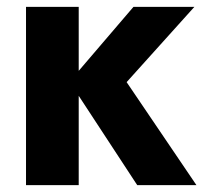

<svg xmlns="http://www.w3.org/2000/svg" viewBox="-20 -541 597 561"><path d="M210 -521H56V0H210V-261L381 0H554L350 -301L548 -521H370L210 -334Z"/></svg>

Font: Geom
Style: Bold
Weight: 700
Version: Version 1.102